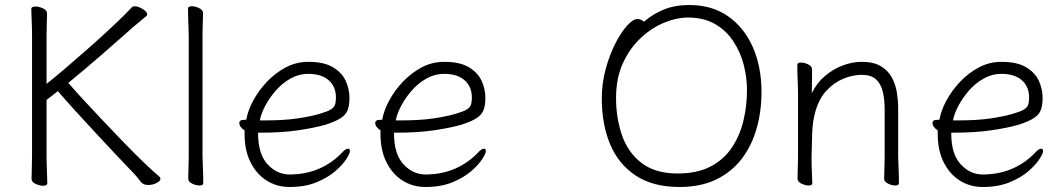

<svg xmlns="http://www.w3.org/2000/svg" viewBox="-20 -731 4245 767"><path d="M108 -589V-112Q108 -83 107 -56Q106 -29 106 -17Q106 -4 122 3.5Q138 11 152 11Q169 11 169 1Q169 -16 167.5 -46.5Q166 -77 166 -111V-332Q177 -340 188.5 -349Q200 -358 211 -367Q243 -330 282.5 -286.5Q322 -243 363.5 -198.5Q405 -154 442 -114.5Q479 -75 507 -46Q520 -33 528 -23Q536 -13 542 -5Q552 8 572 8Q590 8 605.5 0Q621 -8 621 -17Q621 -22 617 -25Q592 -46 554 -82.5Q516 -119 473 -163.5Q430 -208 387.5 -253Q345 -298 309.5 -336.5Q274 -375 253 -400Q319 -454 379.5 -506.5Q440 -559 485 -599Q510 -622 530 -638Q550 -654 565 -667Q568 -670 568 -674Q568 -684 550 -695Q532 -706 518 -706Q510 -706 507 -702Q475 -668 428.5 -624.5Q382 -581 331.5 -536.5Q281 -492 237 -454.5Q193 -417 166 -396V-588Q166 -614 167 -639.5Q168 -665 168 -677Q168 -690 152 -697.5Q136 -705 122 -705Q105 -705 105 -695Q105 -678 106.5 -649Q108 -620 108 -589Z M734 -590V-105Q734 -98 733.5 -80Q733 -62 732.5 -43.5Q732 -25 732 -17Q732 -5 747.5 2.5Q763 10 776 10Q792 10 792 1Q792 -11 791.5 -34Q791 -57 790 -78Q789 -99 789 -105V-590Q789 -602 789.5 -620Q790 -638 790.5 -654.5Q791 -671 791 -679Q791 -691 775.5 -698.5Q760 -706 747 -706Q731 -706 731 -697Q731 -686 731.5 -664Q732 -642 733 -621Q734 -600 734 -590Z M1011 -201H1023Q1106 -201 1171 -210.5Q1236 -220 1281 -233Q1321 -246 1341.5 -259.5Q1362 -273 1369 -292Q1376 -311 1376 -340Q1376 -376 1360.5 -409Q1345 -442 1309 -463Q1273 -484 1212 -484Q1163 -484 1121 -461.5Q1079 -439 1046 -404Q1013 -369 991.5 -329Q970 -289 964 -253Q964 -253 959.5 -252.5Q955 -252 953 -252Q936 -252 936 -240Q936 -224 957 -210V-195Q957 -130 981 -82.5Q1005 -35 1045.5 -9.5Q1086 16 1137 16Q1198 16 1243.5 -2.5Q1289 -21 1318.5 -46.5Q1348 -72 1363 -95Q1378 -118 1378 -127Q1378 -137 1370 -137Q1361 -137 1349 -124Q1309 -81 1255.5 -57.5Q1202 -34 1137 -34Q1086 -34 1048.5 -75Q1011 -116 1011 -198ZM1039 -250H1018Q1023 -277 1040 -309Q1057 -341 1082.5 -370Q1108 -399 1141 -417.5Q1174 -436 1211 -436Q1264 -436 1293 -410.5Q1322 -385 1322 -341Q1322 -323 1318 -312Q1314 -301 1300.5 -293Q1287 -285 1256 -276Q1222 -266 1168.5 -258Q1115 -250 1039 -250Z M1554 -201H1566Q1649 -201 1714 -210.5Q1779 -220 1824 -233Q1864 -246 1884.5 -259.5Q1905 -273 1912 -292Q1919 -311 1919 -340Q1919 -376 1903.5 -409Q1888 -442 1852 -463Q1816 -484 1755 -484Q1706 -484 1664 -461.5Q1622 -439 1589 -404Q1556 -369 1534.5 -329Q1513 -289 1507 -253Q1507 -253 1502.5 -252.5Q1498 -252 1496 -252Q1479 -252 1479 -240Q1479 -224 1500 -210V-195Q1500 -130 1524 -82.5Q1548 -35 1588.5 -9.5Q1629 16 1680 16Q1741 16 1786.5 -2.5Q1832 -21 1861.5 -46.5Q1891 -72 1906 -95Q1921 -118 1921 -127Q1921 -137 1913 -137Q1904 -137 1892 -124Q1852 -81 1798.5 -57.5Q1745 -34 1680 -34Q1629 -34 1591.5 -75Q1554 -116 1554 -198ZM1582 -250H1561Q1566 -277 1583 -309Q1600 -341 1625.5 -370Q1651 -399 1684 -417.5Q1717 -436 1754 -436Q1807 -436 1836 -410.5Q1865 -385 1865 -341Q1865 -323 1861 -312Q1857 -301 1843.5 -293Q1830 -285 1799 -276Q1765 -266 1711.5 -258Q1658 -250 1582 -250Z M2552 -644Q2548 -649 2541 -652Q2534 -655 2526 -655Q2509 -655 2485 -628.5Q2461 -602 2438 -557Q2415 -512 2399.5 -455Q2384 -398 2384 -337Q2384 -235 2417 -155.5Q2450 -76 2519 -30Q2588 16 2695 16Q2779 16 2841 -14Q2903 -44 2943 -96.5Q2983 -149 3002.5 -217.5Q3022 -286 3022 -363Q3022 -464 2987.5 -542.5Q2953 -621 2888.5 -666Q2824 -711 2734 -711Q2676 -711 2632 -693Q2588 -675 2552 -644ZM2687 -38Q2598 -38 2543.5 -79.5Q2489 -121 2465 -190Q2441 -259 2441 -339Q2441 -420 2469 -480Q2497 -540 2541 -580.5Q2585 -621 2634.5 -641Q2684 -661 2728 -661Q2791 -661 2835.5 -635.5Q2880 -610 2908.5 -567.5Q2937 -525 2950.5 -474Q2964 -423 2964 -371Q2964 -307 2949.5 -247.5Q2935 -188 2903 -140.5Q2871 -93 2818 -65.5Q2765 -38 2687 -38Z M3514 -294V-105Q3514 -94 3513.5 -76Q3513 -58 3512.5 -41.5Q3512 -25 3512 -17Q3512 -5 3527.5 2.5Q3543 10 3556 10Q3571 10 3571 1Q3571 -11 3570.5 -34Q3570 -57 3569 -78Q3568 -99 3568 -105V-298Q3568 -328 3563 -360.5Q3558 -393 3543 -421Q3528 -449 3499 -466.5Q3470 -484 3422 -484Q3385 -484 3346.5 -469.5Q3308 -455 3275.5 -427.5Q3243 -400 3223 -359Q3223 -373 3223.5 -392Q3224 -411 3224 -428.5Q3224 -446 3224 -454Q3224 -466 3209 -473.5Q3194 -481 3180 -481Q3165 -481 3165 -472Q3165 -461 3165.5 -439Q3166 -417 3167 -396Q3168 -375 3168 -365V-105Q3168 -98 3167.5 -80Q3167 -62 3166.5 -43.5Q3166 -25 3166 -17Q3166 -5 3181.5 2.5Q3197 10 3210 10Q3225 10 3225 1Q3225 -14 3223.5 -38.5Q3222 -63 3222 -91V-105Q3223 -149 3224.5 -198.5Q3226 -248 3238 -288Q3253 -339 3283 -370.5Q3313 -402 3350 -417Q3387 -432 3422 -432Q3460 -432 3479.5 -414Q3499 -396 3506.5 -365Q3514 -334 3514 -294Z M3780 -201H3792Q3875 -201 3940 -210.5Q4005 -220 4050 -233Q4090 -246 4110.5 -259.5Q4131 -273 4138 -292Q4145 -311 4145 -340Q4145 -376 4129.5 -409Q4114 -442 4078 -463Q4042 -484 3981 -484Q3932 -484 3890 -461.5Q3848 -439 3815 -404Q3782 -369 3760.5 -329Q3739 -289 3733 -253Q3733 -253 3728.5 -252.5Q3724 -252 3722 -252Q3705 -252 3705 -240Q3705 -224 3726 -210V-195Q3726 -130 3750 -82.5Q3774 -35 3814.5 -9.5Q3855 16 3906 16Q3967 16 4012.5 -2.5Q4058 -21 4087.5 -46.5Q4117 -72 4132 -95Q4147 -118 4147 -127Q4147 -137 4139 -137Q4130 -137 4118 -124Q4078 -81 4024.5 -57.5Q3971 -34 3906 -34Q3855 -34 3817.5 -75Q3780 -116 3780 -198ZM3808 -250H3787Q3792 -277 3809 -309Q3826 -341 3851.5 -370Q3877 -399 3910 -417.5Q3943 -436 3980 -436Q4033 -436 4062 -410.5Q4091 -385 4091 -341Q4091 -323 4087 -312Q4083 -301 4069.5 -293Q4056 -285 4025 -276Q3991 -266 3937.5 -258Q3884 -250 3808 -250Z"/></svg>

Font: Klee One
Style: Regular
Weight: 400
Designer: Fontworks Inc.
Foundry: Fontworks Inc.
Version: Version 1.100